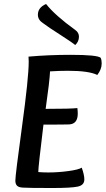

<svg xmlns="http://www.w3.org/2000/svg" viewBox="-20 -940 530 963"><path d="M197 -823Q170 -840 170 -866Q170 -902 211 -920Q256 -863 357 -790Q376 -777 376 -756Q376 -731 357 -714Q344 -726 283 -765Q222 -804 197 -823ZM468 -564Q426 -585 320 -585Q279 -585 231 -582Q229 -534 209 -394Q338 -394 368 -398Q370 -384 370 -370Q370 -319 328 -316Q306 -315 198 -315Q172 -103 172 -77Q198 -75 222 -75Q272 -75 323 -82Q374 -89 390 -99Q403 -63 403 -40Q403 -11 369.5 -4Q336 3 242 3Q123 3 95 1Q74 0 65.5 -8.5Q57 -17 57 -34Q57 -62 90.5 -306Q124 -550 124 -631Q124 -649 123 -656Q226 -665 333 -665Q469 -665 485 -650Q490 -639 490 -622Q490 -592 468 -564Z"/></svg>

Font: Overlock
Style: Bold Italic
Weight: 700
Designer: Dario Muhafara
Foundry: Dario Manuel Muhafara
Version: Version 1.002